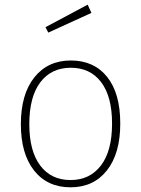

<svg xmlns="http://www.w3.org/2000/svg" viewBox="-20 -789 602 819"><path d="M493 -262Q493 -134 436 -62Q379 10 281 10Q182 10 125.5 -61.5Q69 -133 69 -259Q69 -387 126.5 -459Q184 -531 282 -531Q381 -531 437 -461Q493 -391 493 -262ZM105 -259Q105 -145 151.5 -83Q198 -21 281 -21Q363 -21 410.5 -83Q458 -145 458 -262Q458 -377 411.5 -438.5Q365 -500 282 -500Q199 -500 152 -438Q105 -376 105 -259ZM370 -734 186 -650 174 -673 354 -769Z"/></svg>

Font: FiraGO UltraLight
Style: Regular
Weight: 200
Designer: bBox Type
Foundry: bBox Type GmbH
Version: Version 1.001